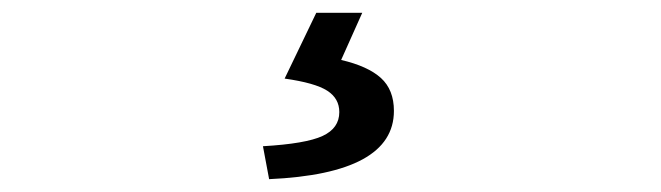

<svg xmlns="http://www.w3.org/2000/svg" viewBox="-20 -23 1040 302"><path d="M403.3 258.8 393.6 207Q460.9 203.1 487.3 190.9Q513.7 178.7 513.7 153.3Q513.7 131.8 494.6 119.6Q475.6 107.4 427.7 100.6L477.5 -2.9H549.8L516.6 71.3Q558.6 81.1 579.1 99.6Q599.6 118.2 599.6 151.4Q599.6 250 403.3 258.8Z"/></svg>

Font: Gen Shin Gothic Monospace Medium
Style: Regular
Weight: 500
Designer: [Source Han Sans]
Ryoko NISHIZUKA  (kana & ideographs); Paul D. Hunt (Latin, Greek & Cyrillic); Wenlong ZHANG  (bopomofo
Version: Version 1.002.20150607